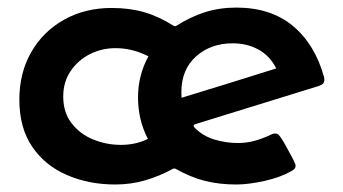

<svg xmlns="http://www.w3.org/2000/svg" viewBox="-20 -475 901 504"><path d="M600.1 9.3Q555.7 9.3 517.8 -0.2Q480 -9.8 441.4 -31.7Q439.5 -32.7 437.5 -32.7Q435.5 -32.7 434.6 -32.2Q398.9 -12.7 361.3 -1.7Q323.7 9.3 282.7 9.3Q213.4 9.3 156 -15.4Q98.6 -40 64.7 -89.6Q30.8 -139.2 30.8 -213.4Q30.8 -283.7 62 -338.1Q93.3 -392.6 148.2 -423.3Q203.1 -454.1 272.9 -454.1Q319.8 -454.1 358.2 -443.1Q396.5 -432.1 436 -407.2Q438 -406.2 439.5 -406.2Q440.9 -406.2 442.9 -407.2Q479.5 -430.7 517.8 -442.9Q556.2 -455.1 600.1 -455.1Q690.9 -455.1 748.8 -407Q806.6 -358.9 830.6 -272.9Q831.5 -268.1 831.5 -265.6Q831.5 -253.9 817.4 -249.5L493.7 -149.4Q488.3 -147.9 488.3 -145Q488.3 -142.6 490.7 -140.1Q512.7 -117.7 543.2 -108.6Q573.7 -99.6 604 -99.6Q627 -99.6 647.7 -105.2Q668.5 -110.8 689 -120.6Q691.9 -122.1 695.1 -123.3Q698.2 -124.5 701.7 -124.5Q708 -124.5 711.4 -121.1Q714.8 -117.7 717.8 -112.8Q721.2 -108.4 730.2 -92.3Q739.3 -76.2 747.6 -60.3Q755.9 -44.4 755.9 -40.5Q755.9 -34.7 752.4 -31.2Q749 -27.8 744.1 -25.4Q715.8 -9.3 674.1 0Q632.3 9.3 600.1 9.3ZM456.5 -218.3Q519 -237.3 581.1 -256.6Q643.1 -275.9 705.1 -295.4Q688 -329.1 658 -345.2Q627.9 -361.3 590.8 -361.3Q533.2 -361.3 494.6 -326.9Q456.1 -292.5 456.1 -232.9Q456.1 -229.5 456.3 -225.8Q456.5 -222.2 456.5 -218.3ZM368.2 -110.4Q355 -135.7 348.6 -163.3Q342.3 -190.9 342.3 -219.2Q342.3 -277.3 369.6 -327.1Q328.1 -348.6 283.2 -348.6Q247.1 -348.6 215.8 -332.8Q184.6 -316.9 165.3 -288.3Q146 -259.8 146 -221.7Q146 -179.7 168 -151.4Q189.9 -123 224.6 -108.9Q259.3 -94.7 297.4 -94.7Q336.4 -94.7 368.2 -110.4Z"/></svg>

Font: Belanosima
Style: Regular
Weight: 400
Designer: The DocRepair Project, Santiago Orozco
Foundry: Google
Version: Version 2.000